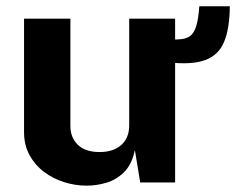

<svg xmlns="http://www.w3.org/2000/svg" viewBox="-20 -576 750 606"><path d="M252.8 10Q217.1 9.8 182.3 -1.1Q147.4 -12.1 118.8 -33.6Q90.3 -55.1 73.1 -86.6Q55.9 -118.1 55.9 -159.2V-517H202.2V-177.8Q202.2 -142 225.6 -119Q249.1 -96.1 294.7 -96.1Q337.3 -96.1 362.6 -118.3Q387.8 -140.5 387.8 -180.3V-517H532.7V0H422.5L405.7 -102.6Q396.4 -57.2 371.7 -32.7Q347 -8.3 315.2 0.9Q283.5 10.2 252.8 10ZM705.4 -556.3Q704.7 -485.4 687.2 -443.7Q669.8 -401.9 627.7 -386.4Q585.7 -370.9 510.7 -379.2V-451Q535.5 -450.5 553.1 -452.5Q570.7 -454.5 582 -464Q593.3 -473.6 599.9 -495.4Q606.4 -517.1 609 -556.3Z"/></svg>

Font: Public Sans Thin
Style: Regular
Weight: 100
Designer: The Public Sans project authors (U.S. Web Design System). Libre Franklin designed by Pablo Impallari and Rodrigo Fuenzal
Version: Version 1.008